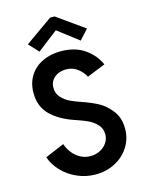

<svg xmlns="http://www.w3.org/2000/svg" viewBox="-136 -1012 839 1102"><g transform="rotate(-15 283.5 -461.0)"><path d="M43.9 -161.1 157.2 -209Q166.5 -180.7 185.5 -156.2Q204.6 -131.8 231.9 -116.7Q259.3 -101.6 292 -101.6Q321.8 -101.6 347.9 -114.5Q374 -127.4 389.6 -150.4Q405.3 -173.3 405.3 -201.2Q405.3 -235.4 383.5 -259Q361.8 -282.7 333.3 -296.1Q304.7 -309.6 266.6 -322.3L252.9 -327.1Q169.4 -355.5 118.9 -405.3Q68.4 -455.1 68.4 -536.1Q68.4 -593.8 95.2 -637Q122.1 -680.2 170.4 -703.9Q218.8 -727.5 281.2 -727.5Q363.8 -727.5 420.7 -688.7Q477.5 -649.9 503.9 -589.8L394.5 -545.9Q381.3 -573.2 352.3 -596.2Q323.2 -619.1 283.2 -619.1Q257.8 -619.1 235.8 -609.6Q213.9 -600.1 200.2 -581.1Q186.5 -562 186.5 -535.2Q186.5 -500.5 208.7 -476.8Q231 -453.1 259.3 -439.9Q287.6 -426.8 325.2 -414.1Q372.1 -398.4 413.3 -377Q454.6 -355.5 489 -312Q523.4 -268.6 523.4 -203.1Q523.4 -143.6 492.7 -95.2Q461.9 -46.9 409.4 -19.5Q356.9 7.8 293.9 7.8Q235.8 7.8 183.8 -15.4Q131.8 -38.6 95.2 -77.4Q58.6 -116.2 43.9 -161.1ZM109.4 -814.5 272.5 -929.7H298.8L460.9 -814.5L408.2 -756.8L287.1 -849.6H283.2L163.1 -756.8Z"/></g></svg>

Font: Reddit Sans Strawberry SemiBold
Style: Regular
Weight: 600
Designer: Stephen Hutchings
Foundry: Reddit
Version: Version 1.013